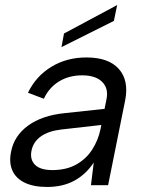

<svg xmlns="http://www.w3.org/2000/svg" viewBox="-20 -735 568 762"><path d="M341 0 352 -90Q322 -44 276 -18.5Q230 7 167 7Q113 7 78 -10Q43 -27 29 -58.5Q15 -90 24 -133Q36 -196 91.5 -236.5Q147 -277 237 -286L395 -303L403 -343Q411 -385 385 -410.5Q359 -436 306 -436Q254 -436 214.5 -412Q175 -388 154 -343L91 -367Q123 -433 184 -470Q245 -507 323 -507Q411 -507 451.5 -461.5Q492 -416 477 -338L409 0ZM382 -239 223 -221Q172 -215 142 -193.5Q112 -172 105 -137Q98 -102 119 -81Q140 -60 188 -60Q243 -60 282.5 -82Q322 -104 346 -141.5Q370 -179 379 -223ZM445 -715 432 -652 224 -548 234 -602Z"/></svg>

Font: Albert Sans
Style: Italic
Weight: 400
Italic angle: -11.25°
Designer: Andreas Rasmussen
Foundry: a.Foundry
Version: Version 1.025